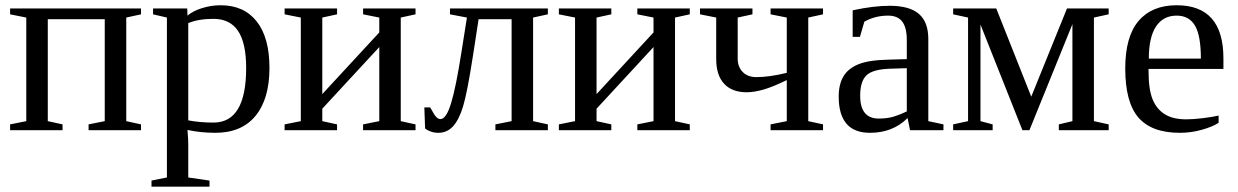

<svg xmlns="http://www.w3.org/2000/svg" viewBox="-20 -491 4668 724"><path d="M79.1 -424.8 18.1 -437V-459H511.7V-437L456.1 -424.8V-34.2L511.7 -22V0H314V-22L375 -34.2V-418.5H160.2V-34.2L215.8 -22V0H18.1V-22L79.1 -34.2Z M609.4 -424.8 557.1 -437V-459H686L687 -432.1Q707.5 -449.7 741.9 -460.4Q776.4 -471.2 812 -471.2Q899.9 -471.2 948 -410.2Q996.1 -349.1 996.1 -234.9Q996.1 -118.2 943.6 -54.2Q891.1 9.8 792 9.8Q736.8 9.8 687 -1Q689.9 34.2 689.9 54.2V178.2L770 189.9V212.9H551.3V189.9L609.4 178.2ZM908.2 -234.9Q908.2 -328.6 877.7 -374.3Q847.2 -419.9 785.2 -419.9Q728 -419.9 689.9 -403.8V-37.1Q733.4 -28.8 785.2 -28.8Q908.2 -28.8 908.2 -234.9Z M1114.3 -424.8 1053.2 -437V-459H1251V-437L1195.3 -424.8V-136.2L1410.2 -368.7V-424.8L1349.1 -437V-459H1546.9V-437L1491.2 -424.8V-34.2L1546.9 -22V0H1349.1V-22L1410.2 -34.2V-313.5L1195.3 -81.1V-34.2L1251 -22V0H1053.2V-22L1114.3 -34.2Z M1641.1 -42Q1662.6 -42 1680.9 -101.6Q1699.2 -161.1 1720.2 -295.4L1740.7 -424.8L1676.8 -437V-459H2045.9V-437L1990.2 -424.8V-34.2L2045.9 -22V0H1848.1V-22L1909.2 -34.2V-418.5H1784.7L1763.7 -282.2Q1741.7 -140.6 1726.3 -90.1Q1710.9 -39.6 1688.5 -14.9Q1666 9.8 1632.8 9.8Q1616.7 9.8 1603.3 4.6Q1589.8 -0.5 1583 -6.3L1580.1 -85.9H1602.1L1617.2 -60.1Q1620.1 -54.7 1626.7 -48.3Q1633.3 -42 1641.1 -42Z M2148.4 -424.8 2087.4 -437V-459H2285.2V-437L2229.5 -424.8V-136.2L2444.3 -368.7V-424.8L2383.3 -437V-459H2581.1V-437L2525.4 -424.8V-34.2L2581.1 -22V0H2383.3V-22L2444.3 -34.2V-313.5L2229.5 -81.1V-34.2L2285.2 -22V0H2087.4V-22L2148.4 -34.2Z M2761.7 -269.5Q2761.7 -239.3 2780.5 -219.7Q2799.3 -200.2 2832 -200.2Q2881.3 -200.2 2946.8 -216.3V-424.8L2885.7 -437V-459H3083.5V-437L3027.8 -424.8V-34.2L3083.5 -22V0H2885.7V-22L2946.8 -34.2V-189Q2893.6 -163.1 2858.6 -153.1Q2823.7 -143.1 2795.4 -143.1Q2740.2 -143.1 2710.4 -175.3Q2680.7 -207.5 2680.7 -268.1V-424.8L2619.6 -437V-459H2817.4V-437L2761.7 -424.8Z M3334.5 -469.2Q3409.7 -469.2 3445.1 -438.5Q3480.5 -407.7 3480.5 -344.2V-34.2L3537.6 -22V0H3411.6L3402.3 -45.9Q3346.7 9.8 3260.3 9.8Q3142.6 9.8 3142.6 -127Q3142.6 -172.9 3160.4 -202.9Q3178.2 -232.9 3217.3 -248.8Q3256.3 -264.6 3330.6 -266.1L3399.4 -268.1V-339.8Q3399.4 -387.2 3382.1 -409.7Q3364.7 -432.1 3328.6 -432.1Q3279.8 -432.1 3239.3 -409.2L3222.7 -352.1H3195.3V-452.1Q3274.4 -469.2 3334.5 -469.2ZM3399.4 -233.9 3335.4 -231.9Q3270 -229.5 3246.8 -206.5Q3223.6 -183.6 3223.6 -129.9Q3223.6 -43.9 3293.5 -43.9Q3326.7 -43.9 3350.8 -51.5Q3375 -59.1 3399.4 -70.8Z M3630.4 -424.8 3574.2 -437V-459H3736.8L3868.7 -126.5L4003.4 -459H4160.6V-437L4105 -424.8V-34.2L4160.6 -22V0H3972.7V-22L4023.9 -34.2V-399.9L3861.8 0H3835.4L3677.2 -398.4V-34.2L3723.1 -22V0H3574.2V-22L3630.4 -34.2Z M4311 -231V-222.2Q4311 -154.8 4325.9 -117.4Q4340.8 -80.1 4371.8 -60.5Q4402.8 -41 4453.1 -41Q4479.5 -41 4515.6 -45.4Q4551.8 -49.8 4575.2 -55.2V-27.8Q4551.8 -12.7 4511.5 -1.5Q4471.2 9.8 4429.2 9.8Q4322.3 9.8 4272.7 -47.9Q4223.1 -105.5 4223.1 -232.9Q4223.1 -353 4273.4 -412.1Q4323.7 -471.2 4417 -471.2Q4593.3 -471.2 4593.3 -271V-231ZM4417 -432.1Q4366.2 -432.1 4339.1 -391.1Q4312 -350.1 4312 -270H4508.3Q4508.3 -357.4 4485.8 -394.8Q4463.4 -432.1 4417 -432.1Z"/></svg>

Font: Times New Roman
Style: Regular
Weight: 400
Designer: Steve Matteson
Foundry: Ascender Corporation
Version: Version 2.00.3